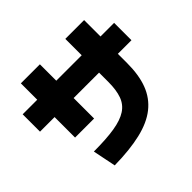

<svg xmlns="http://www.w3.org/2000/svg" viewBox="-186 -1018 1252 1252"><g transform="rotate(-45 440.0 -391.5)"><path d="M174.4 -145.6Q290 -145.6 365 -157.8Q440 -170 483.3 -198.3Q526.7 -226.7 544.4 -276.1Q562.2 -325.6 562.2 -400V-796.7H735.6V-400Q735.6 -290 706.1 -212.8Q676.7 -135.6 613.9 -85.6Q551.1 -35.6 450 -11.7Q348.9 12.2 206.7 14.4ZM152.2 -296.7V-796.7H327.8V-296.7ZM17.8 -485.6V-645.6H861.1V-485.6Z"/></g></svg>

Font: Paperlogy 9 Black
Style: Regular
Weight: 900
Designer: redesigned by Lee Juim, glyphs from Gmarket Sans & Montserrat
Foundry: PT&
Version: Version 1.001